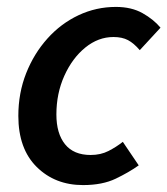

<svg xmlns="http://www.w3.org/2000/svg" viewBox="-20 -523 484 555"><path d="M220 12Q139 12 86 -40.5Q33 -93 33 -188Q33 -254 55.5 -311Q78 -368 117 -411.5Q156 -455 207 -479Q258 -503 315 -503Q360 -503 392 -485Q424 -467 444 -443L384 -378Q367 -398 350 -407Q333 -416 308 -416Q264 -416 226.5 -385.5Q189 -355 166 -304Q143 -253 143 -192Q143 -137 168 -106Q193 -75 242 -75Q271 -75 293.5 -86.5Q316 -98 335 -113L381 -45Q353 -25 314.5 -6.5Q276 12 220 12Z"/></svg>

Font: Source Sans Pro SemiBold
Style: Italic
Weight: 600
Italic angle: -11°
Designer: Paul D. Hunt
Foundry: Adobe Systems Incorporated
Version: Version 1.095;hotconv 1.0.109;makeotfexe 2.5.65596